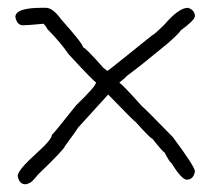

<svg xmlns="http://www.w3.org/2000/svg" viewBox="-20 -479 540 493"><path d="M97.7 -459Q115.7 -459 136.7 -429.7Q193.4 -366.2 193.4 -357.4Q198.7 -357.4 242.2 -308.6Q242.2 -306.6 255.9 -296.9Q257.3 -296.9 371.1 -388.7Q374.5 -388.7 402.3 -416Q439 -459 462.9 -459Q480.5 -452.6 480.5 -437.5Q480.5 -427.7 443.4 -400.4Q443.4 -396.5 410.2 -367.2Q341.8 -310.5 304.7 -283.2Q304.7 -281.2 287.1 -267.6V-265.6Q291.5 -265.6 343.8 -207Q353 -199.7 423.8 -127Q480.5 -50.8 480.5 -39.1Q477.1 -17.6 459 -17.6Q445.8 -19 419.9 -60.5Q415.5 -62.5 402.3 -87.9Q398.9 -87.9 371.1 -123Q366.7 -123 328.1 -166Q325.7 -166 257.8 -236.3L179.7 -150.4Q179.7 -148.4 146.5 -103.5Q146.5 -97.2 78.1 -31.2Q60.5 -9.8 56.6 -9.8Q50.3 -5.9 44.9 -5.9Q29.3 -5.9 25.4 -27.3Q25.4 -42 74.2 -85.9Q113.3 -121.1 113.3 -132.8Q115.7 -133.3 175.8 -209Q226.6 -257.8 226.6 -267.6Q222.2 -268.1 156.2 -339.8Q134.8 -371.1 101.6 -404.3Q99.1 -410.6 91.8 -418Q50.3 -414.1 39.1 -414.1Q23.4 -414.1 19.5 -435.5Q19.5 -459 87.9 -459Z"/></svg>

Font: CEF Fonts CJK Mono
Style: Regular
Weight: 400
Designer: PartyBoss (派对大魔王)
Version: Release 2.25